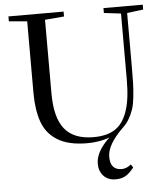

<svg xmlns="http://www.w3.org/2000/svg" viewBox="-58 -715 844 975"><g transform="rotate(-5 363.5 -227.0)"><path d="M364.3 13.2Q269 13.2 212.9 -21.5Q157.2 -56.2 135.7 -117.7Q114.3 -179.2 114.3 -264.2V-629.9L21.5 -638.2V-663.1H302.7V-638.2L205.1 -629.9V-253.9Q205.1 -130.4 252.2 -72.5Q299.3 -14.6 398.9 -14.6Q465.8 -14.6 507.3 -40.5Q548.8 -66.4 570.6 -127.4Q592.3 -188.5 592.3 -289.1V-627.9L505.9 -638.2V-663.1H706.1V-638.2L623.5 -627.9V-357.9Q623.5 -303.7 622.6 -271Q621.6 -238.3 617.7 -200.9Q613.8 -163.6 606 -139.4Q598.1 -115.2 584.7 -91.8Q571.3 -68.4 551.3 -49.8Q469.2 29.8 469.2 91.8Q469.2 159.2 527.3 159.2Q552.2 159.2 575.2 140.1L585.9 156.2Q563 185.1 542.7 196.8Q522.5 208.5 491.7 208.5Q453.6 208.5 430.9 184.1Q408.2 159.7 408.2 122.1Q408.2 60.5 478.5 -5.9Q427.7 13.2 364.3 13.2Z"/></g></svg>

Font: Elstob
Style: Regular
Weight: 400
Designer: Peter S. Baker
Version: Version 1.015